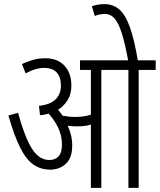

<svg xmlns="http://www.w3.org/2000/svg" viewBox="-20 -916 779 936"><path d="M332 -206Q332 -146 301 -117.5Q270 -89 225 -89Q178 -89 142.5 -114Q107 -139 78 -197Q49 -255 21 -353L68 -366Q100 -249 135 -192.5Q170 -136 221 -136Q249 -136 265.5 -154Q282 -172 282 -210Q282 -256 263 -294.5Q244 -333 217 -362Q197 -356 175 -354L170 -400Q225 -406 251 -431.5Q277 -457 277 -499Q277 -540 256.5 -562.5Q236 -585 196 -585Q153 -585 105 -558L87 -604Q116 -617 142.5 -624.5Q169 -632 202 -632Q260 -632 294 -596Q328 -560 328 -499Q328 -458 310 -428.5Q292 -399 263 -381Q275 -367 285 -352Q301 -349 316.5 -347.5Q332 -346 348 -346Q390 -346 423 -357V-575H370V-622H739V-575H656V0H606V-575H474V0H423V-309Q406 -303 389 -301.5Q372 -300 355 -300Q331 -300 310 -303Q320 -282 326 -257.5Q332 -233 332 -206ZM606 -615Q590 -702 574 -753Q558 -804 538.5 -826Q519 -848 492 -848Q465 -848 442 -838L428 -886Q441 -890 456 -893Q471 -896 489 -896Q531 -896 561 -870.5Q591 -845 613 -784Q635 -723 653 -615Z"/></svg>

Font: Noto Sans ExtraCondensed Light
Style: Regular
Weight: 300
Width: 2
Designer: Monotype Design Team
Foundry: Monotype Imaging Inc.
Version: Version 2.013; ttfautohint (v1.8.4.7-5d5b)